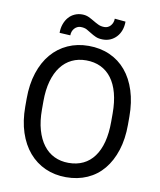

<svg xmlns="http://www.w3.org/2000/svg" viewBox="-98 -997 905 1084"><g transform="rotate(10 354.0 -454.5)"><path d="M648.4 -342.3Q648.4 -260.3 627.4 -195.1Q606.4 -129.9 568.4 -84Q530.3 -38.1 475.8 -13.9Q421.4 10.3 354.5 10.3Q289.6 10.3 235.4 -13.9Q181.2 -38.1 141.8 -84Q102.5 -129.9 81.1 -195.1Q59.6 -260.3 59.6 -342.3V-388.7Q59.6 -470.7 81.1 -536.4Q102.5 -602.1 141.4 -647.7Q180.2 -693.4 234.4 -717.8Q288.6 -742.2 353.5 -742.2Q420.4 -742.2 475.1 -717.8Q529.8 -693.4 568.1 -647.7Q606.4 -602.1 627.4 -536.4Q648.4 -470.7 648.4 -388.7ZM552.2 -389.6Q552.2 -455.1 538.8 -505.4Q525.4 -555.7 499.8 -589.8Q474.1 -624 437.3 -641.6Q400.4 -659.2 353.5 -659.2Q308.6 -659.2 272 -641.6Q235.4 -624 209.5 -589.8Q183.6 -555.7 169.4 -505.4Q155.3 -455.1 155.3 -389.6V-342.3Q155.3 -276.4 169.7 -226.1Q184.1 -175.8 210.2 -141.4Q236.3 -106.9 272.9 -89.4Q309.6 -71.8 354.5 -71.8Q401.9 -71.8 438.5 -89.4Q475.1 -106.9 500.5 -141.4Q525.9 -175.8 539.1 -226.1Q552.2 -276.4 552.2 -342.3ZM533.7 -913.1Q533.7 -885.3 525.4 -862.8Q517.1 -840.3 502.2 -824.5Q487.3 -808.6 467.8 -800Q448.2 -791.5 425.3 -791.5Q399.9 -791.5 383.3 -799.1Q366.7 -806.6 353 -815.4Q339.4 -824.2 325.4 -831.8Q311.5 -839.4 290 -839.4Q279.8 -839.4 270.8 -835Q261.7 -830.6 254.9 -823Q248 -815.4 244.1 -805.2Q240.2 -794.9 240.2 -782.7L178.2 -786.1Q178.2 -814 186.5 -836.9Q194.8 -859.9 209 -876.2Q223.1 -892.6 243.2 -901.6Q263.2 -910.6 285.6 -910.6Q307.1 -910.6 323.5 -903.1Q339.8 -895.5 354.7 -886.5Q369.6 -877.4 385.3 -869.9Q400.9 -862.3 420.9 -862.3Q431.6 -862.3 440.7 -866.5Q449.7 -870.6 456.5 -878.4Q463.4 -886.2 467.3 -896.7Q471.2 -907.2 471.2 -918.9Z"/></g></svg>

Font: Roboto2
Style: Regular
Weight: 400
Designer: Google
Foundry: Google
Version: Version 2.000981-w3; 2014; ttfautohint (v1.1) -l 5 -r 24 -G 